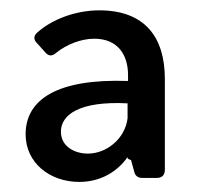

<svg xmlns="http://www.w3.org/2000/svg" viewBox="-20 -742 386 377"><path d="M174.8 -721.7C128.9 -721.7 81.1 -704.1 51.8 -676.8C45.9 -670.9 45.9 -664.1 52.7 -657.2L69.3 -638.7C76.2 -630.9 83 -631.8 90.8 -638.7C110.4 -654.3 138.7 -666 165 -666C210.9 -666 231.4 -634.8 231.4 -594.7V-583C92.8 -587.9 30.3 -546.9 30.3 -478.5C30.3 -421.9 78.1 -384.8 135.7 -384.8C176.8 -384.8 210 -404.3 230.5 -433.6V-431.6C230.5 -430.7 233.4 -428.7 237.3 -427.7L243.2 -406.2C245.1 -396.5 251 -392.6 259.8 -392.6H288.1C297.9 -392.6 303.7 -398.4 303.7 -408.2V-586.9C303.7 -668.9 264.6 -721.7 174.8 -721.7ZM152.3 -440.4C127 -440.4 99.6 -454.1 99.6 -483.4C99.6 -516.6 135.7 -543.9 230.5 -539.1V-509.8C225.6 -469.7 189.5 -440.4 152.3 -440.4Z"/></svg>

Font: Ed Sans Neue Medium
Style: Regular
Weight: 500
Designer: Stephen Hutchings
Version: Version 1.004;PS 001.004;hotconv 1.0.88;makeotf.lib2.5.64775